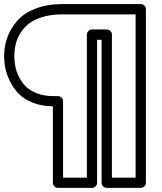

<svg xmlns="http://www.w3.org/2000/svg" viewBox="-90 -787 791 937"><path d="M-69.8 -513.2Q-69.8 -563 -53.2 -607.2Q-36.6 -651.4 -3.9 -687.7Q28.8 -724.1 85 -745.6Q141.1 -767.1 213.9 -767.1H597.2Q607.9 -767.1 615 -759.3Q622.1 -751.5 622.1 -742.2V105Q622.1 115.7 614.3 122.8Q606.4 129.9 597.2 129.9H431.2Q420.4 129.9 413.1 122.1Q405.8 114.3 405.8 105V-592.8H383.8V105Q383.8 115.7 376 122.8Q368.2 129.9 358.9 129.9H192.9Q182.1 129.9 175 122.1Q168 114.3 168 105V-268.1Q113.8 -268.6 70.8 -285.6Q27.8 -302.7 2.2 -328.6Q-23.4 -354.5 -40.3 -388.2Q-57.1 -421.9 -63.5 -452.4Q-69.8 -482.9 -69.8 -513.2ZM-20 -513.2Q-20 -487.3 -15.1 -462.4Q-10.3 -437.5 3.2 -410.6Q16.6 -383.8 37.1 -363.8Q57.6 -343.8 92.3 -330.8Q127 -317.9 170.9 -317.9H192.9Q202.1 -317.9 210 -310.8Q217.8 -303.7 217.8 -293V80.1H334V-618.2Q334 -627.4 341.1 -635.3Q348.1 -643.1 358.9 -643.1H431.2Q440.4 -643.1 448.2 -636Q456.1 -628.9 456.1 -618.2V80.1H571.8V-716.8H213.9Q163.1 -716.8 122.6 -705.6Q82 -694.3 55.9 -675.3Q29.8 -656.2 12.2 -629.6Q-5.4 -603 -12.7 -574.2Q-20 -545.4 -20 -513.2Z"/></svg>

Font: Trueno Black Outline
Style: Regular
Weight: 900
Width: 6
Designer: Julieta Ulanovsky
Foundry: Julieta Ulanovsky
Version: Version 3.001b | FøM Fix